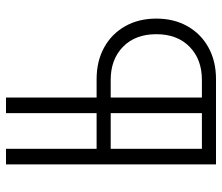

<svg xmlns="http://www.w3.org/2000/svg" viewBox="-70 -670 740 640"><g transform="rotate(90 300.0 -350.0)"><path d="M305 0V-302H244Q184 -302 138.5 -327Q93 -352 67.5 -397Q42 -442 42 -501Q42 -560 67.5 -605Q93 -650 138.5 -675Q184 -700 244 -700H528V0H476V-302H357V0ZM476 -349V-653H357V-349ZM246 -349H305V-653H246Q178 -653 136 -612Q94 -571 94 -501Q94 -431 136 -390Q178 -349 246 -349Z"/></g></svg>

Font: Red Hat Mono
Style: Regular
Weight: 300
Monospace: yes
Designer: Pentagram, MCKL
Foundry: Pentagram, MCKL
Version: Version 1.023